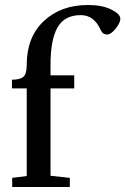

<svg xmlns="http://www.w3.org/2000/svg" viewBox="-20 -748 501 768"><path d="M28.8 0V-36.6L86.9 -43.9V-394.5H27.8V-429.2Q61 -429.2 74 -441.2Q86.9 -453.1 86.9 -488.8Q86.9 -599.6 155.3 -663.8Q223.6 -728 332 -728Q388.7 -728 425 -710Q461.4 -691.9 461.4 -672.9Q461.4 -657.2 442.6 -633.5Q423.8 -609.9 408.7 -609.9Q391.1 -609.9 383.8 -626Q357.4 -687.5 303.2 -687.5Q237.8 -687.5 210 -638.2Q182.1 -588.9 182.1 -489.3V-446.8H276.9V-394.5H182.1V-44.9L259.3 -36.6V0Z"/></svg>

Font: Elstob 8pt Medium
Style: Regular
Weight: 500
Designer: Peter S. Baker
Version: Version 1.015